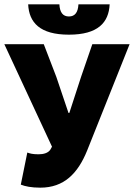

<svg xmlns="http://www.w3.org/2000/svg" viewBox="-20 -854 618 886"><path d="M166 12C275 12 339 -53 382 -159L578 -650H406L354 -499L300 -333H296L240 -499L182 -650H0L220 -177L212 -163C202 -148 181 -142 158 -142C129 -142 118 -146 106 -150L76 -2C96 6 125 12 166 12ZM298 -694C432 -694 482 -750 486 -834H342C340 -797 326 -778 298 -778C270 -778 256 -797 254 -834H110C114 -750 164 -694 298 -694Z"/></svg>

Font: Source Sans Pro Black
Style: Regular
Weight: 900
Designer: Paul D. Hunt
Foundry: Adobe Systems Incorporated
Version: Version 3.006;hotconv 1.0.111;makeotfexe 2.5.65597